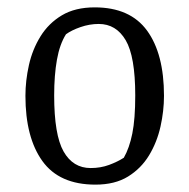

<svg xmlns="http://www.w3.org/2000/svg" viewBox="-20 -492 514 521"><path d="M239 9Q141 9 95 -55Q49 -119 49 -232Q49 -273 58.5 -315.5Q68 -358 90 -393.5Q112 -429 148 -450.5Q184 -472 237 -472Q333 -472 379 -409Q425 -346 425 -232Q425 -191 415.5 -148.5Q406 -106 384.5 -70.5Q363 -35 327.5 -13Q292 9 239 9ZM226 -36Q253 -36 276 -44.5Q299 -53 316 -64Q331 -90 339 -129.5Q347 -169 347 -233Q347 -339 321 -383Q295 -427 248 -427Q223 -427 198.5 -418.5Q174 -410 159 -399Q142 -372 134.5 -330Q127 -288 127 -233Q127 -126 152.5 -81Q178 -36 226 -36Z"/></svg>

Font: Grenze Gotisch Light
Style: Regular
Weight: 300
Designer: Renata Polastri
Foundry: Omnibus-Type
Version: Version 1.001